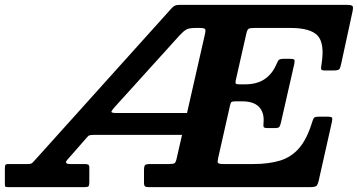

<svg xmlns="http://www.w3.org/2000/svg" viewBox="-70 -770 1472 790"><path d="M876.5 -336.5 828 -121.5Q824 -105 826.8 -100Q829.5 -95 851.5 -95H970.5Q1035.5 -95 1082.2 -109.2Q1129 -123.5 1161 -160.8Q1193 -198 1214 -266.5Q1218 -280 1221.8 -285Q1225.5 -290 1244 -290H1276Q1294 -290 1296.2 -285.5Q1298.5 -281 1295.5 -267.5L1241.5 -27.5Q1237.5 -10 1231.8 -5Q1226 0 1204 0H543Q531.5 0 527 -3Q522.5 -6 522.5 -18.5V-68.5Q522.5 -86 526.8 -90.5Q531 -95 548.5 -95H623.5Q643.5 -95 648.5 -98.8Q653.5 -102.5 657 -118.5L679 -215H318.5Q306 -215 299.5 -213.5Q293 -212 288 -205L206.5 -112Q200 -105 202.2 -100Q204.5 -95 220.5 -95H280.5Q288.5 -95 293 -92.5Q297.5 -90 297.5 -81V-19Q297.5 -6.5 293.8 -3.2Q290 0 277.5 0H-36Q-47.5 0 -48.8 -3Q-50 -6 -50 -17V-76Q-50 -87 -48 -91Q-46 -95 -35 -95H44Q58 -95 63 -99.8Q68 -104.5 74.5 -112L636 -736Q641.5 -742.5 648.8 -746.2Q656 -750 669 -750H1356Q1378.5 -750 1381.2 -744Q1384 -738 1380 -720.5L1334 -508.5Q1330.5 -491.5 1326.5 -485.8Q1322.5 -480 1301 -480H1267Q1251 -480 1251 -487.2Q1251 -494.5 1253 -506Q1266.5 -591 1237.2 -623Q1208 -655 1125 -655H976.5Q957.5 -655 952.2 -651Q947 -647 943.5 -631.5L900 -439.5Q898 -429 900.5 -426Q903 -423 915 -423H937.5Q986 -423 1017 -443.2Q1048 -463.5 1064.5 -499.5Q1070.5 -511.5 1074.2 -519.8Q1078 -528 1097 -528H1121.5Q1139 -528 1141.2 -523.8Q1143.5 -519.5 1140.5 -505.5L1086 -266Q1083 -253 1079.5 -248Q1076 -243 1059 -243H1030.5Q1015 -243 1014.2 -249.5Q1013.5 -256 1014.5 -267.5Q1017.5 -307 995.8 -330Q974 -353 927 -353H897.5Q884.5 -353 881.8 -349.8Q879 -346.5 876.5 -336.5ZM735 -655Q708.5 -655 696.8 -648.5Q685 -642 668.5 -624L401.5 -329Q392 -318.5 388.8 -311.8Q385.5 -305 409 -305H699.5L773.5 -630.5Q777 -645.5 773.8 -650.2Q770.5 -655 751 -655Z"/></svg>

Font: Besley*
Style: Bold Italic
Weight: 700
Italic angle: -13°
Designer: Owen Earl
Foundry: indestructible type*
Version: Version 2.000; ttfautohint (v1.8.3)